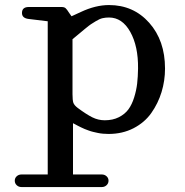

<svg xmlns="http://www.w3.org/2000/svg" viewBox="-20 -528 740 768"><path d="M95.2 -452.1Q67.9 -455.1 67.9 -476.1Q67.9 -500 95.2 -500H226.1Q236.8 -500 242.2 -495.4Q247.6 -490.7 256.8 -476.1L266.1 -462.9L303.2 -480Q362.3 -507.8 416 -507.8Q513.7 -507.8 576.9 -436.8Q640.1 -365.7 640.1 -253.9Q640.1 -205.1 626.2 -159.7Q612.3 -114.3 585.4 -76.2Q558.6 -38.1 514.2 -15.1Q469.7 7.8 414.1 7.8Q403.3 7.8 392.3 6.8Q381.3 5.9 371.1 3.7Q360.8 1.5 352.5 -0.5Q344.2 -2.4 334.2 -6.1Q324.2 -9.8 318.6 -12Q313 -14.2 303.7 -18.8Q294.4 -23.4 291.5 -24.9Q288.6 -26.4 280.5 -30.8Q272.5 -35.2 272 -35.2V169.9H387.2Q398.4 169.9 406.2 177Q414.1 184.1 414.1 194.8Q414.1 205.6 406.2 212.9Q398.4 220.2 387.2 220.2H65.9Q54.7 220.2 46.9 212.9Q39.1 205.6 39.1 194.8Q39.1 184.1 46.9 177Q54.7 169.9 65.9 169.9H170.9V-442.9ZM270 -151.9Q270 -127 273.4 -116.9Q276.9 -106.9 291 -96.2Q325.2 -70.8 349.1 -58.8Q373 -46.9 398.9 -46.9Q431.2 -46.9 455.3 -59.1Q479.5 -71.3 493.7 -90.6Q507.8 -109.9 516.6 -138.2Q525.4 -166.5 528.6 -193.6Q531.7 -220.7 532.2 -253.9Q533.2 -343.3 501 -400.6Q468.8 -458 416 -458Q402.3 -458 390.4 -455.3Q378.4 -452.6 363.5 -443.4Q348.6 -434.1 343.5 -430.9Q338.4 -427.7 319.3 -412.1Q300.3 -396.5 298.8 -395L270 -371.1Z"/></svg>

Font: Director
Style: Regular
Weight: 400
Designer: Ange Degheest & May Jolivet & Justine Herbel
Foundry: Velvetyne Type Foundry
Version: Version 1.000;FEAKit 1.0